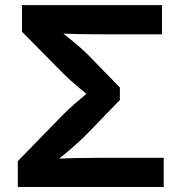

<svg xmlns="http://www.w3.org/2000/svg" viewBox="-20 -748 701 768"><path d="M51.3 0V-103.5L233.4 -290.5Q254.4 -311.5 280.5 -334.2Q306.6 -356.9 331.3 -377.2Q356 -397.5 371.6 -409.7V-336.4Q356 -349.1 331.5 -368.2Q307.1 -387.2 281.2 -409.7Q255.4 -432.1 234.4 -452.6L67.9 -621.1V-727.5H627.9V-610.8H375Q328.1 -610.8 283.9 -611.8Q239.7 -612.8 200.7 -614.7L189.5 -647.9Q208 -632.8 232.4 -614Q256.8 -595.2 283.2 -573.2Q309.6 -551.3 334.5 -526.4L459.5 -397.9V-348.1L333.5 -217.8Q307.6 -190.9 279.8 -166.5Q252 -142.1 226.6 -121.6Q201.2 -101.1 182.1 -85.4L191.4 -112.8Q232.9 -114.7 279.1 -115.7Q325.2 -116.7 375 -116.7H634.8V0Z"/></svg>

Font: Inter
Style: 650
Weight: 650
Designer: Rasmus Andersson
Foundry: rsms
Version: Version 4.001;git-66647c0bb